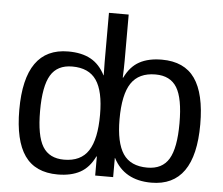

<svg xmlns="http://www.w3.org/2000/svg" viewBox="-52 -784 991 852"><g transform="rotate(5 443.5 -358.0)"><path d="M399.4 -85H401.4V0H481.4V-85.4H482.4C515 -22 571.5 9.8 651.9 9.8C781.4 9.8 846.2 -82.4 846.2 -266.6C846.2 -357.7 830.5 -425.8 799.1 -470.7C767.7 -515.6 718.6 -538.1 651.9 -538.1C612.1 -538.1 578.9 -530.8 552 -516.1C525.1 -501.5 503.6 -477.2 487.3 -443.4H485.4C486.7 -472 487.3 -496.9 487.3 -518.1V-724.6H399.4V-505.4L400.4 -446.3H399.4C383.1 -478.2 361.7 -501.5 335 -516.1C308.3 -530.8 274.9 -538.1 234.9 -538.1C105.3 -538.1 40.5 -446 40.5 -261.7C40.5 -170.6 56.2 -102.5 87.6 -57.6C119.1 -12.7 168.1 9.8 234.9 9.8C274.6 9.8 307.9 2.4 334.7 -12.2C361.6 -26.9 383.1 -51.1 399.4 -85ZM132.8 -264.6C132.8 -338.2 142.7 -391.4 162.4 -424.1C182 -456.8 214 -473.1 258.3 -473.1C307.5 -473.1 343.3 -456.9 365.7 -424.3C388.2 -391.8 399.4 -340.5 399.4 -270.5C399.4 -197.9 388.2 -144.4 365.7 -109.9C343.3 -75.4 307.1 -58.1 257.3 -58.1C213.4 -58.1 181.6 -74.1 162.1 -106C142.6 -137.9 132.8 -190.8 132.8 -264.6ZM753.9 -263.7C753.9 -190.1 744.1 -137 724.4 -104.2C704.7 -71.5 672.7 -55.2 628.4 -55.2C578.6 -55.2 542.6 -71.7 520.5 -104.7C498.4 -137.8 487.3 -189 487.3 -258.3C487.3 -331.9 498.6 -385.6 521.2 -419.4C543.9 -453.3 579.9 -470.2 629.4 -470.2C673.3 -470.2 705.1 -454.3 724.6 -422.4C744.1 -390.5 753.9 -337.6 753.9 -263.7Z"/></g></svg>

Font: Arimo
Style: Regular
Weight: 400
Designer: Steve Matteson
Foundry: Monotype Imaging Inc.
Version: Version 1.32